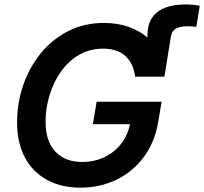

<svg xmlns="http://www.w3.org/2000/svg" viewBox="-20 -842 927 872"><path d="M647.5 -511.2 649.9 -680.2Q649.4 -730 670.7 -761.2Q691.9 -792.5 730.5 -807.1Q769 -821.8 820.8 -821.8Q841.3 -821.8 858.2 -820.1Q875 -818.4 887.2 -815.9L871.6 -720.2Q861.8 -721.2 850.8 -721.9Q839.8 -722.7 830.6 -722.7Q795.4 -722.7 777.8 -711.4Q760.3 -700.2 756.3 -676.8L726.6 -493.7ZM346.2 10.3Q257.3 10.3 192.4 -25.6Q127.4 -61.5 92.5 -127.9Q57.6 -194.3 57.6 -285.6Q57.6 -374 85.4 -455.1Q113.3 -536.1 165 -599.9Q216.8 -663.6 289.8 -700.7Q362.8 -737.8 452.6 -737.8Q512.2 -737.8 562.7 -720.5Q613.3 -703.1 650.4 -670.9Q687.5 -638.7 707.5 -593.8Q727.5 -548.8 726.6 -493.7H593.8Q590.3 -522.9 579.3 -546.4Q568.4 -569.8 550.3 -586.7Q532.2 -603.5 506.6 -612.3Q481 -621.1 448.7 -621.1Q386.7 -621.1 338.1 -592.3Q289.6 -563.5 255.9 -515.4Q222.2 -467.3 204.6 -408.4Q187 -349.6 187 -289.1Q187 -200.7 231.4 -153.6Q275.9 -106.4 352.5 -106.4Q409.7 -106.4 456.1 -129.2Q502.4 -151.9 532.7 -192.4Q563 -232.9 571.8 -286.1L600.6 -277.8H401.9L418.9 -379.9H713.9L698.7 -288.6Q687 -219.2 655.8 -164.1Q624.5 -108.9 577.6 -70.1Q530.8 -31.2 471.7 -10.5Q412.6 10.3 346.2 10.3Z"/></svg>

Font: Inter 17pt SemiBold
Style: Italic
Weight: 600
Italic angle: -9.3988°
Version: Version 4.001;git-66647c0bb